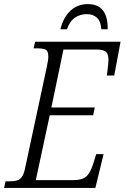

<svg xmlns="http://www.w3.org/2000/svg" viewBox="-39 -918 609 938"><path d="M-19 0 -12 -32H2Q28 -32 44 -36.5Q60 -41 69.5 -56Q79 -71 85 -103L189 -588Q197 -625 197 -641Q197 -669 184 -675.5Q171 -682 140 -682H125L133 -714H550L519 -549H483Q484 -557 486 -572.5Q488 -588 489.5 -603Q491 -618 491 -625Q491 -651 479.5 -663.5Q468 -676 433 -676H271L212 -393H424L416 -355H204L136 -38H319Q364 -38 383.5 -56.5Q403 -75 417 -120L431 -165H467L427 0ZM256 -775Q270 -832 304.5 -865Q339 -898 390 -898Q489 -898 487 -775H456Q454 -813 435 -831Q416 -849 385 -849Q353 -849 327.5 -832Q302 -815 288 -775Z"/></svg>

Font: Noto Serif Condensed Light
Style: Italic
Weight: 300
Width: 3
Italic angle: -12°
Designer: Monotype Design Team
Foundry: Monotype Imaging Inc.
Version: Version 2.014; ttfautohint (v1.8.4.7-5d5b)